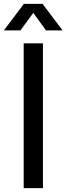

<svg xmlns="http://www.w3.org/2000/svg" viewBox="-45 -977 345 997"><path d="M61 -819 128 -910 194 -819H280L176 -957H79L-25 -819ZM178 0V-752H78V0Z"/></svg>

Font: Hibana SubMedium
Style: Regular
Weight: 500
Width: 6
Designer: pygmalion
Foundry: ybstudio
Version: Version 0.930;hotconv 1.0.109;makeotfexe 2.5.65596